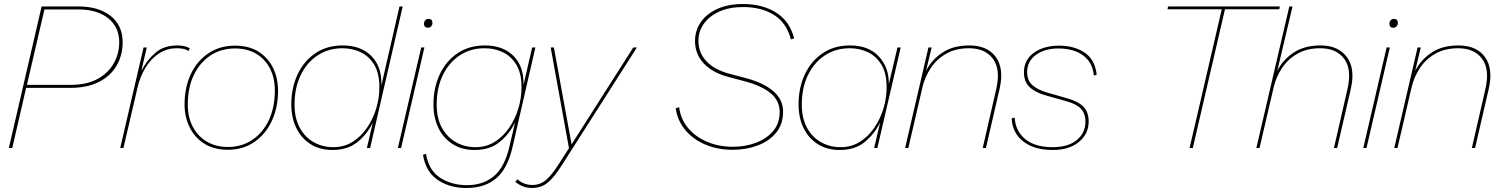

<svg xmlns="http://www.w3.org/2000/svg" viewBox="-20 -736 7476 955"><path d="M24 0 187 -704H369Q470 -704 530 -657Q590 -610 590 -526Q590 -461 560 -409.5Q530 -358 472 -328.5Q414 -299 331 -299H110L41 0ZM369 -689H201L114 -314H333Q410 -314 463.5 -342.5Q517 -371 545 -419.5Q573 -468 573 -526Q573 -601 518.5 -645Q464 -689 369 -689Z M578 0 694 -500H710L683 -383Q711 -438 753.5 -474Q796 -510 862 -510Q880 -510 896.5 -506.5Q913 -503 924 -495L917 -482Q907 -490 892 -493Q877 -496 860 -496Q809 -496 769 -469Q729 -442 702.5 -397.5Q676 -353 664 -300L594 0Z M1113 9Q1044 9 996 -21.5Q948 -52 923 -103.5Q898 -155 898 -216Q898 -302 929.5 -368Q961 -434 1017.5 -471.5Q1074 -509 1149 -509Q1219 -509 1266.5 -478.5Q1314 -448 1338.5 -397.5Q1363 -347 1363 -285Q1363 -200 1331.5 -133.5Q1300 -67 1244 -29Q1188 9 1113 9ZM1113 -5Q1183 -5 1235.5 -40.5Q1288 -76 1317.5 -139Q1347 -202 1347 -285Q1347 -349 1322.5 -396Q1298 -443 1253.5 -469Q1209 -495 1149 -495Q1079 -495 1026 -459.5Q973 -424 943.5 -361.5Q914 -299 914 -216Q914 -153 939 -105.5Q964 -58 1009 -31.5Q1054 -5 1113 -5Z M1634 10Q1570 10 1524 -19.5Q1478 -49 1453.5 -100Q1429 -151 1429 -217Q1429 -299 1460 -365.5Q1491 -432 1548.5 -471Q1606 -510 1685 -510Q1775 -510 1827.5 -457Q1880 -404 1877 -311L1967 -704H1983L1821 0H1805L1834 -126Q1807 -69 1758 -29.5Q1709 10 1634 10ZM1638 -4Q1691 -4 1733 -30Q1775 -56 1805 -99.5Q1835 -143 1851 -195.5Q1867 -248 1867 -302Q1867 -372 1841 -414.5Q1815 -457 1773.5 -476.5Q1732 -496 1684 -496Q1613 -496 1559 -460Q1505 -424 1475 -361Q1445 -298 1445 -216Q1445 -149 1470.5 -101.5Q1496 -54 1540 -29Q1584 -4 1638 -4Z M2091 -500 1975 0H1959L2075 -500ZM2109 -598Q2089 -598 2089 -618Q2089 -628 2095 -635Q2101 -642 2111 -642Q2131 -642 2131 -622Q2131 -612 2124.5 -605Q2118 -598 2109 -598Z M2300 199Q2215 199 2156 158Q2097 117 2084 34L2099 29Q2112 111 2169 148Q2226 185 2303 185Q2384 185 2437.5 139.5Q2491 94 2514 -8L2542 -127Q2514 -70 2465.5 -30Q2417 10 2341 10Q2277 10 2231 -19.5Q2185 -49 2160.5 -100Q2136 -151 2136 -217Q2136 -299 2167 -365.5Q2198 -432 2255.5 -471Q2313 -510 2392 -510Q2482 -510 2534 -458Q2586 -406 2584 -314L2627 -500H2643L2529 -3Q2504 104 2447.5 151.5Q2391 199 2300 199ZM2345 -4Q2398 -4 2440 -30Q2482 -56 2512 -99.5Q2542 -143 2558 -195.5Q2574 -248 2574 -302Q2574 -372 2548 -414.5Q2522 -457 2480.5 -476.5Q2439 -496 2391 -496Q2320 -496 2266 -460Q2212 -424 2182 -361Q2152 -298 2152 -216Q2152 -149 2177.5 -101.5Q2203 -54 2247 -29Q2291 -4 2345 -4Z M2626 199Q2599 199 2577.5 189.5Q2556 180 2543 168L2554 156Q2585 184 2628 184Q2666 184 2695 160Q2724 136 2762 76L2810 1L2719 -500H2735L2823 -18L3130 -500H3148L2775 85Q2735 148 2703 173.5Q2671 199 2626 199Z M3625 9Q3549 9 3488 -17Q3427 -43 3388.5 -89.5Q3350 -136 3341 -197L3358 -203Q3365 -145 3401.5 -100.5Q3438 -56 3496.5 -31Q3555 -6 3625 -6Q3686 -6 3739 -25.5Q3792 -45 3825 -83.5Q3858 -122 3858 -179Q3858 -235 3813.5 -272Q3769 -309 3687 -331L3604 -353Q3524 -374 3480.5 -420.5Q3437 -467 3437 -532Q3437 -584 3465.5 -625.5Q3494 -667 3547.5 -691.5Q3601 -716 3676 -716Q3772 -716 3840 -673.5Q3908 -631 3930 -545L3914 -540Q3892 -623 3829.5 -662Q3767 -701 3675 -701Q3608 -701 3558 -678.5Q3508 -656 3481 -618Q3454 -580 3454 -533Q3454 -474 3493.5 -431.5Q3533 -389 3609 -369L3688 -348Q3779 -324 3827 -282Q3875 -240 3875 -181Q3875 -118 3840.5 -76Q3806 -34 3749 -12.5Q3692 9 3625 9Z M4157 10Q4093 10 4047 -19.5Q4001 -49 3976.5 -100Q3952 -151 3952 -217Q3952 -299 3983 -365.5Q4014 -432 4071.5 -471Q4129 -510 4208 -510Q4300 -510 4351 -455.5Q4402 -401 4401 -318L4444 -500H4460L4344 0H4328L4358 -127Q4330 -70 4281.5 -30Q4233 10 4157 10ZM4161 -4Q4214 -4 4256 -30Q4298 -56 4328 -99.5Q4358 -143 4374 -195.5Q4390 -248 4390 -302Q4390 -372 4364 -414.5Q4338 -457 4296.5 -476.5Q4255 -496 4207 -496Q4136 -496 4082 -460Q4028 -424 3998 -361Q3968 -298 3968 -216Q3968 -149 3993.5 -101.5Q4019 -54 4063 -29Q4107 -4 4161 -4Z M4482 0 4598 -500H4614L4586 -383Q4613 -438 4667 -474Q4721 -510 4801 -510Q4891 -510 4933 -452.5Q4975 -395 4952 -294L4884 0H4868L4935 -292Q4958 -391 4919 -443.5Q4880 -496 4800 -496Q4734 -496 4686.5 -469Q4639 -442 4609.5 -397.5Q4580 -353 4568 -301L4498 0Z M5217 10Q5123 10 5069 -33Q5015 -76 5012 -147L5027 -151Q5031 -84 5079.5 -44Q5128 -4 5216 -4Q5293 -4 5336 -39.5Q5379 -75 5379 -131Q5379 -170 5357.5 -194Q5336 -218 5286 -232L5183 -261Q5129 -276 5101 -303Q5073 -330 5073 -376Q5073 -438 5122.5 -473.5Q5172 -509 5248 -509Q5322 -509 5374 -475Q5426 -441 5435 -365L5421 -360Q5416 -408 5391 -438Q5366 -468 5328 -481.5Q5290 -495 5246 -495Q5176 -495 5132.5 -463Q5089 -431 5089 -378Q5089 -336 5114.5 -313Q5140 -290 5187 -276L5292 -246Q5346 -230 5370.5 -203.5Q5395 -177 5395 -132Q5395 -70 5346.5 -30Q5298 10 5217 10Z M6346 -704 6343 -690H6073L5913 0H5897L6057 -690H5787L5790 -704Z M6229 0 6393 -704H6409L6333 -383Q6360 -438 6414 -474Q6468 -510 6548 -510Q6636 -510 6679 -452.5Q6722 -395 6699 -294L6631 0H6615L6682 -292Q6705 -391 6666 -443.5Q6627 -496 6547 -496Q6481 -496 6433.5 -469Q6386 -442 6356.5 -397.5Q6327 -353 6315 -301L6245 0Z M6893 -500 6777 0H6761L6877 -500ZM6911 -598Q6891 -598 6891 -618Q6891 -628 6897 -635Q6903 -642 6913 -642Q6933 -642 6933 -622Q6933 -612 6926.5 -605Q6920 -598 6911 -598Z M6915 0 7031 -500H7047L7019 -383Q7046 -438 7100 -474Q7154 -510 7234 -510Q7324 -510 7366 -452.5Q7408 -395 7385 -294L7317 0H7301L7368 -292Q7391 -391 7352 -443.5Q7313 -496 7233 -496Q7167 -496 7119.5 -469Q7072 -442 7042.5 -397.5Q7013 -353 7001 -301L6931 0Z"/></svg>

Font: Prodigy Sans Thin
Style: Italic
Weight: 100
Italic angle: -13°
Designer: Wei Huang
Foundry: Wei Huang
Version: Version 1.003; ttfautohint (v1.8.3)